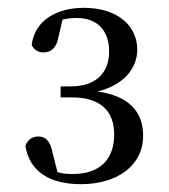

<svg xmlns="http://www.w3.org/2000/svg" viewBox="-20 -926 431 491"><path d="M187 -455C279 -455 346 -502 346 -579C346 -641 309 -681 229 -692C296 -708 331 -751 331 -799C331 -860 281 -906 194 -906C128 -906 69 -876 61 -811C67 -798 78 -792 91 -792C109 -792 124 -802 129 -829L140 -876C153 -879 165 -880 176 -880C228 -880 259 -849 259 -794C259 -735 220 -705 161 -705H135V-677H164C237 -677 272 -642 272 -582C272 -518 235 -481 166 -481C151 -481 138 -482 127 -486L115 -533C109 -566 96 -577 78 -577C64 -577 51 -570 45 -553C55 -489 105 -455 187 -455Z"/></svg>

Font: Noto Serif KR Medium
Style: Regular
Weight: 500
Designer: Ryoko NISHIZUKA 西塚涼子 (kana & ideographs); Frank Grießhammer (Latin, Greek & Cyrillic); Wenlong ZHANG 张文龙 (bopomofo); San
Foundry: Adobe
Version: Version 2.001;hotconv 1.1.0;makeotfexe 2.6.0